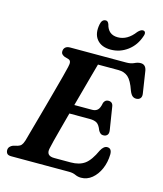

<svg xmlns="http://www.w3.org/2000/svg" viewBox="-132 -1003 948 1117"><g transform="rotate(15 342.0 -445.0)"><path d="M386.5 0H39Q19.5 0 12.8 -8.2Q6 -16.5 6 -29Q6 -40.5 13.2 -49Q20.5 -57.5 32 -62L59.5 -69Q73 -73 80.5 -81.8Q88 -90.5 94.5 -110.5Q98 -123 107.2 -156.8Q116.5 -190.5 129.5 -237.2Q142.5 -284 156.8 -336Q171 -388 184.5 -437.8Q198 -487.5 208.5 -527Q219 -566.5 223.5 -587Q229 -608.5 226 -619Q223 -629.5 212.5 -632.5L188.5 -639.5Q180 -643 173.5 -649.2Q167 -655.5 167 -666.5Q167 -681.5 176.8 -690.8Q186.5 -700 206 -700H542.5Q571 -700 589.8 -709.2Q608.5 -718.5 626 -718.5Q656.5 -718.5 663 -683L683 -552Q686 -534 679.2 -524Q672.5 -514 658.5 -512Q643 -510 631.8 -518.2Q620.5 -526.5 611.5 -550Q592.5 -605.5 569.5 -625.8Q546.5 -646 511 -646H387.5Q380.5 -621.5 369.2 -580Q358 -538.5 344 -487.5Q330 -436.5 315.5 -383H422.5Q442.5 -383 455 -394Q467.5 -405 473.5 -438.5Q482 -458.5 501 -458.5Q527.5 -458.5 531 -431L552.5 -295Q555.5 -275 547 -265.8Q538.5 -256.5 525 -256.5Q513.5 -256 506 -262.2Q498.5 -268.5 493.5 -278Q482 -308.5 466.8 -318.2Q451.5 -328 423 -328H300.5Q286.5 -276 274.2 -229.8Q262 -183.5 253.2 -149.8Q244.5 -116 242 -102Q231.5 -55 282.5 -55H381.5Q433.5 -55 465.8 -78.5Q498 -102 527 -165.5Q543.5 -196 564.5 -196Q592 -196 592 -159.5Q591 -112 573.8 -72.2Q556.5 -32.5 527.5 -8.5Q498.5 15.5 462 15.5Q443 15.5 426.5 7.8Q410 0 386.5 0ZM457 -829Q515 -829 559.5 -888.5Q576 -906 588.5 -906Q599.5 -906 603 -897.5Q606.5 -889 601 -874.5Q582 -816.5 536.8 -782.8Q491.5 -749 435.5 -749Q379.5 -749 352 -782.8Q324.5 -816.5 336 -874.5Q342 -906 366 -906Q378.5 -906 385 -888.5Q399 -829 457 -829Z"/></g></svg>

Font: Fraunces 9pt Soft SemiBold
Style: Italic
Weight: 600
Italic angle: -16°
Version: Version 1.000;[b76b70a41]